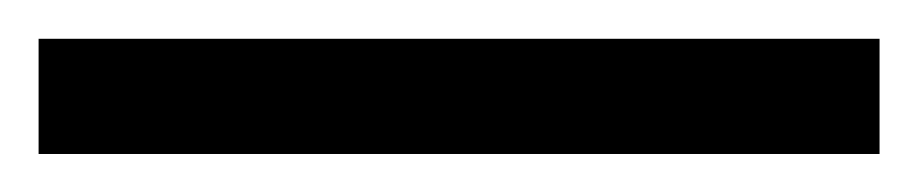

<svg xmlns="http://www.w3.org/2000/svg" viewBox="-24 -840 478 100"><path d="M434.1 -759.8H-3.9V-819.8H434.1Z"/></svg>

Font: Open Sans Condensed
Style: Regular
Weight: 400
Width: 3
Designer: Monotype Design Team
Foundry: Monotype Imaging Inc.
Version: Version 3.000